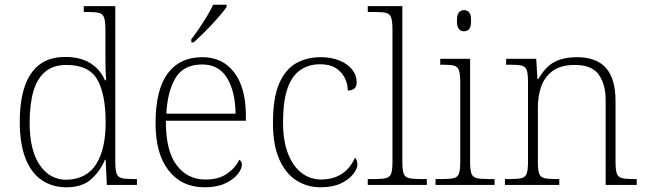

<svg xmlns="http://www.w3.org/2000/svg" viewBox="-20 -786 2753 816"><path d="M263 10Q201 10 156 -21.5Q111 -53 87.5 -115Q64 -177 64 -267Q64 -357 85 -418.5Q106 -480 148.5 -512Q191 -544 257 -544Q322 -544 364 -517.5Q406 -491 426 -445H431Q429 -472 428.5 -499.5Q428 -527 428 -548V-659Q428 -695 422.5 -711Q417 -727 401.5 -731Q386 -735 358 -735H336V-760H470V-97Q470 -64 475.5 -48.5Q481 -33 497.5 -29Q514 -25 548 -25H562V0H434L429 -107H426Q404 -56 366 -23Q328 10 263 10ZM262 -22Q348 -24 388.5 -88Q429 -152 429 -265Q429 -386 393.5 -448Q358 -510 262 -510Q207 -510 172.5 -481.5Q138 -453 122 -398Q106 -343 106 -264Q106 -147 149 -84.5Q192 -22 262 -22Z M849 10Q753 10 697 -61Q641 -132 641 -262Q641 -404 692.5 -473.5Q744 -543 840 -543Q926 -543 975.5 -478Q1025 -413 1025 -294V-273H685Q684 -147 730 -85Q776 -23 853 -23Q909 -23 944.5 -47.5Q980 -72 997 -107Q1002 -104 1005 -99Q1008 -94 1008 -86Q1008 -68 990 -45.5Q972 -23 937 -6.5Q902 10 849 10ZM981 -303Q980 -397 945 -454.5Q910 -512 839 -512Q761 -512 726.5 -455.5Q692 -399 687 -303ZM793 -619Q808 -638 825.5 -664Q843 -690 859.5 -717Q876 -744 886 -766H943V-756Q934 -743 917 -723Q900 -703 879.5 -681Q859 -659 839 -639.5Q819 -620 803 -606H793Z M1342 10Q1286 10 1240 -19Q1194 -48 1167 -109Q1140 -170 1140 -263Q1140 -370 1166.5 -431Q1193 -492 1239 -517.5Q1285 -543 1343 -543Q1389 -543 1423.5 -528.5Q1458 -514 1477 -490Q1496 -466 1496 -435Q1496 -424 1491.5 -416.5Q1487 -409 1478.5 -405Q1470 -401 1458 -401Q1458 -430 1445 -455.5Q1432 -481 1406.5 -497Q1381 -513 1340 -513Q1294 -513 1258 -489.5Q1222 -466 1202.5 -412Q1183 -358 1183 -264Q1183 -186 1204.5 -132Q1226 -78 1262.5 -50.5Q1299 -23 1346 -23Q1386 -24 1413.5 -36.5Q1441 -49 1459.5 -70Q1478 -91 1489 -116Q1494 -110 1496.5 -103Q1499 -96 1499 -86Q1499 -69 1481 -46Q1463 -23 1428.5 -6.5Q1394 10 1342 10Z M1543 0V-25H1570Q1604 -25 1620.5 -29Q1637 -33 1642.5 -48.5Q1648 -64 1648 -98V-659Q1648 -695 1642.5 -711Q1637 -727 1621.5 -731Q1606 -735 1578 -735H1543V-760H1690V-98Q1690 -64 1695.5 -48.5Q1701 -33 1718 -29Q1735 -25 1768 -25H1794V0Z M1831 0V-25H1858Q1892 -25 1908.5 -29Q1925 -33 1930.5 -48Q1936 -63 1936 -97V-435Q1936 -471 1930.5 -487Q1925 -503 1909.5 -507Q1894 -511 1866 -511H1851V-536H1978V-98Q1978 -64 1983.5 -48.5Q1989 -33 2006 -29Q2023 -25 2056 -25H2082V0ZM1952 -653Q1939 -653 1930.5 -662.5Q1922 -672 1922 -698Q1922 -724 1930.5 -733.5Q1939 -743 1952 -743Q1966 -743 1974 -733.5Q1982 -724 1982 -698Q1982 -672 1974 -662.5Q1966 -653 1952 -653Z M2126 0V-25H2146Q2180 -25 2196.5 -29Q2213 -33 2218.5 -48.5Q2224 -64 2224 -98V-439Q2224 -473 2218.5 -488Q2213 -503 2197.5 -507Q2182 -511 2154 -511H2131V-536H2259L2264 -450H2268Q2299 -504 2338 -523.5Q2377 -543 2431 -543Q2515 -543 2555.5 -497Q2596 -451 2596 -356V-98Q2596 -64 2601.5 -48.5Q2607 -33 2623.5 -29Q2640 -25 2673 -25H2686V0H2554V-361Q2554 -427 2525 -468.5Q2496 -510 2423 -510Q2362 -510 2327.5 -483.5Q2293 -457 2279.5 -416.5Q2266 -376 2266 -331V-97Q2266 -63 2271.5 -48Q2277 -33 2293.5 -29Q2310 -25 2343 -25H2357V0Z"/></svg>

Font: Noto Serif Hebrew ExtraLight
Style: Regular
Weight: 250
Version: Version 2.003